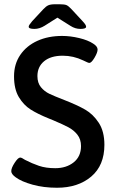

<svg xmlns="http://www.w3.org/2000/svg" viewBox="-20 -876 540 903"><path d="M54 -42Q33 -57 33 -71Q33 -86 49 -110.5Q65 -135 75 -135Q82 -135 98 -124Q131 -107 163.5 -96Q196 -85 240 -85Q292 -85 326.5 -112.5Q361 -140 361 -189Q361 -221 344 -242.5Q327 -264 301.5 -277.5Q276 -291 231 -310L209 -319Q157 -340 124 -361Q91 -382 68.5 -419.5Q46 -457 46 -517Q46 -575 75.5 -618Q105 -661 156 -684Q207 -707 272 -707Q311 -707 352.5 -697Q394 -687 418 -671Q439 -658 439 -643Q439 -629 424.5 -604.5Q410 -580 400 -580Q395 -580 371 -592Q325 -614 275 -614Q219 -614 187.5 -588Q156 -562 156 -518Q156 -486 172.5 -466Q189 -446 212 -435Q235 -424 284 -405Q343 -382 380.5 -360.5Q418 -339 444.5 -298.5Q471 -258 471 -195Q471 -98 409 -45.5Q347 7 248 7Q185 7 133 -7.5Q81 -22 54 -42ZM115 -750Q115 -754 118 -759Q121 -764 131 -776L184 -833Q196 -846 207 -851Q218 -856 240 -856H260Q283 -856 292.5 -852Q302 -848 316 -833L367 -778Q379 -765 382 -759.5Q385 -754 385 -750Q385 -740 358 -740Q334 -740 312 -754L250 -793L190 -755Q166 -740 142 -740Q115 -740 115 -750Z"/></svg>

Font: Asap-Medium
Style: Regular
Weight: 500
Designer: Pablo Cosgaya
Foundry: Omnibus-Type
Version: Version 2.000; ttfautohint (v1.8)